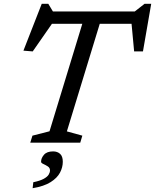

<svg xmlns="http://www.w3.org/2000/svg" viewBox="-20 -752 817 1012"><path d="M698 -626.5H216.5L264.5 -642L152.5 -481L103.5 -485L200 -732H234.5L265 -681.5L220 -691.5H732L677.5 -681.5L742 -732H777L733.5 -481H687L672 -641.5ZM424 -660H516L332.5 -59.5L414 -37L403 0H139.5L151 -37L241 -60ZM196.5 100.5Q196.5 81.5 211.8 63.8Q227 46 260 46Q282.5 46 296.8 59Q311 72 311 100.5Q311 130 296.2 158Q281.5 186 246.8 208Q212 230 152 240L155.5 208.5Q191.5 201 210.5 190.5Q229.5 180 236.5 168.5Q243.5 157 243.5 146Q243.5 132.5 231.8 125Q220 117.5 208.2 112.2Q196.5 107 196.5 100.5Z"/></svg>

Font: Newsreader 11pt
Style: Italic
Weight: 400
Italic angle: -17°
Version: Version 1.003